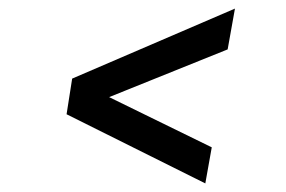

<svg xmlns="http://www.w3.org/2000/svg" viewBox="-20 -522 666 447"><path d="M527 -502 510 -407 135 -256 148 -339ZM148 -338 473 -179 458 -95 135 -256Z"/></svg>

Font: Figtree Light Medium
Style: Italic
Weight: 500
Italic angle: -9.5°
Version: Version 2.000